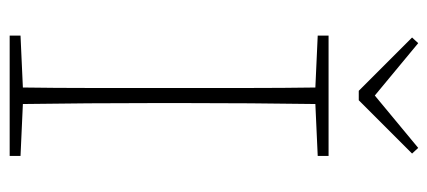

<svg xmlns="http://www.w3.org/2000/svg" viewBox="-270 -636 906 407"><g transform="rotate(90 183.5 -433.0)"><path d="M56 -653V-676H311V-653L201 -648Q200 -579 199.5 -510Q199 -441 199 -370V-307Q199 -237 199.5 -167Q200 -97 201 -28L311 -23V0H56V-23L166 -28Q167 -97 167 -167Q167 -237 167 -307V-370Q167 -441 167 -510Q167 -579 166 -648ZM72 -866 183 -774 294 -866 306 -853 193 -740H173L60 -853Z"/></g></svg>

Font: Source Serif 4 SmText ExtraLight
Style: Regular
Weight: 200
Designer: Frank Grießhammer
Foundry: Adobe
Version: Version 4.005;hotconv 1.1.0;makeotfexe 2.6.0